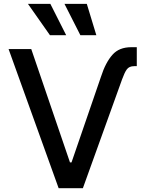

<svg xmlns="http://www.w3.org/2000/svg" viewBox="-20 -984 761 1004"><path d="M143.5 -727.3 345.9 -134.9H354L507.8 -582Q520.2 -620.7 535.2 -649.1Q550.1 -677.6 568.2 -697.8Q603 -737.2 666.5 -737.2H695.3V-638.1H682.2Q654.8 -638.1 642.8 -620.7Q636 -611.2 630.3 -598.4Q624.6 -585.6 618.6 -569.6L413.4 0H286.6L24.9 -727.3ZM126.1 -963.8H243.3L326 -800.1H241.1ZM317.1 -963.8H433.9L483.7 -800.1H400.2Z"/></svg>

Font: Inter P Medium
Style: Regular
Weight: 500
Designer: Rasmus Andersson
Foundry: rsms
Version: Version 3.018;git-588b23468